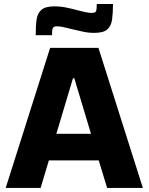

<svg xmlns="http://www.w3.org/2000/svg" viewBox="-20 -923 730 943"><path d="M8 0 226.2 -688H463.5L681.6 0H506.2L464.8 -135.3H220L179.5 0ZM256.8 -265.8H426.9L345 -538.5H338.3ZM155.3 -750.1Q155.3 -795.7 159.8 -827Q164.3 -858.4 183.8 -875.1Q203.4 -891.8 248 -891.8Q276.9 -891.8 305.9 -885.8Q334.9 -879.7 359.9 -873Q380.3 -867.9 397.9 -863.7Q415.5 -859.6 429.9 -859.6Q449.1 -859.6 452.2 -869Q455.3 -878.3 455.3 -903.3H534.9Q534.9 -858.7 530.4 -826.8Q525.9 -795 506.7 -778.3Q487.4 -761.5 442.8 -761.5Q412.8 -761.5 384.8 -768.1Q356.9 -774.7 330.9 -780.4Q310.4 -785.5 292.3 -789.6Q274.2 -793.8 260.9 -793.8Q242.1 -793.8 238.8 -784.2Q235.5 -774.6 235.5 -750.1Z"/></svg>

Font: Saira Thin
Style: Regular
Weight: 100
Designer: Hector Gatti with collaboration of the Omnibus-Type team
Foundry: Omnibus-Type
Version: Version 1.101